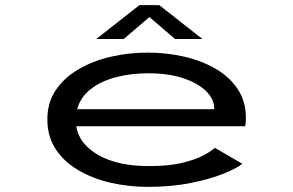

<svg xmlns="http://www.w3.org/2000/svg" viewBox="-20 -717 1140 748"><path d="M556 11Q480.5 11 410.5 -5.2Q340.5 -21.5 284.8 -54.2Q229 -87 196.8 -136.2Q164.5 -185.5 164.5 -252Q164.5 -317 197 -365.5Q229.5 -414 285.2 -446.8Q341 -479.5 410.8 -495.8Q480.5 -512 555 -512Q630 -512 698.8 -496Q767.5 -480 821.5 -448.2Q875.5 -416.5 906.8 -368.8Q938 -321 938 -257Q938 -247 937 -238.5Q936 -230 935 -225H277Q288.5 -155.5 363.5 -112.8Q438.5 -70 560.5 -70Q636.5 -70 688.2 -82.2Q740 -94.5 771.2 -111Q802.5 -127.5 817 -141L924 -79Q903 -61.5 851.2 -40.5Q799.5 -19.5 723.8 -4.2Q648 11 556 11ZM558 -431.5Q489.5 -431.5 431 -416Q372.5 -400.5 333 -369.5Q293.5 -338.5 280.5 -291.5H814.5V-294.5Q814.5 -331 782.8 -362.2Q751 -393.5 693.2 -412.5Q635.5 -431.5 558 -431.5ZM355 -565 523 -697H600.5L768.5 -565H662L562 -650.5L462 -565Z"/></svg>

Font: Trispace Expanded
Style: Regular
Weight: 400
Width: 7
Designer: Tyler Finck
Foundry: Etcetera Type Company
Version: Version 1.210; ttfautohint (v1.8.3)